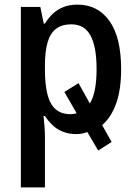

<svg xmlns="http://www.w3.org/2000/svg" viewBox="-20 -569 588 829"><path d="M310 10Q277 10 251 -0.5Q225 -11 206.5 -29Q188 -47 174 -68H168Q170 -46 172 -24Q174 -2 174 17V240H70V-539H154L169 -467H174Q189 -492 209 -510.5Q229 -529 255 -539Q281 -549 315 -549Q402 -549 452.5 -478.5Q503 -408 503 -270Q503 -182 481.5 -122Q460 -62 421 -29L462 44L404 81L357 1Q347 5 335 7.5Q323 10 310 10ZM288 -464Q248 -464 222.5 -445Q197 -426 185.5 -386.5Q174 -347 174 -287V-268Q174 -206 184.5 -163Q195 -120 219.5 -98Q244 -76 285 -76Q291 -76 298 -77Q305 -78 311 -80L258 -172L319 -210L368 -122Q383 -147 390 -184Q397 -221 397 -271Q397 -368 370.5 -416Q344 -464 288 -464Z"/></svg>

Font: Noto Sans Display SemiCondensed Medium
Style: Regular
Weight: 500
Width: 4
Designer: Monotype Design Team
Foundry: Monotype Imaging Inc.
Version: Version 2.003